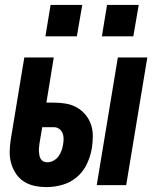

<svg xmlns="http://www.w3.org/2000/svg" viewBox="-20 -754 640 782"><path d="M374 0 460 -520H580L494 0ZM170 8Q145 8 121 3Q97 -2 77.5 -14.5Q58 -27 45 -46.5Q32 -66 25.5 -89Q19 -112 19.5 -137Q20 -162 24 -187L79 -520H199L169 -336H199Q224 -336 248 -332Q272 -328 292.5 -316.5Q313 -305 328 -287Q343 -269 350.5 -247Q358 -225 358 -200Q358 -175 354 -150Q349 -119 334.5 -87.5Q320 -56 294 -33.5Q268 -11 235 -1.5Q202 8 170 8ZM172 -93Q185 -93 197.5 -99.5Q210 -106 218 -117Q226 -128 230.5 -140.5Q235 -153 237 -166Q239 -178 239 -190Q239 -202 234.5 -212.5Q230 -223 220.5 -229.5Q211 -236 199 -236H152L141 -171Q140 -162 139 -154Q138 -146 138.5 -137.5Q139 -129 140.5 -121Q142 -113 146 -106.5Q150 -100 157 -96.5Q164 -93 172 -93ZM523 -606H395L416 -734H545ZM165 -606 186 -734H315L293 -606Z"/></svg>

Font: Iosevka SS04 Extended
Style: Bold Italic
Weight: 700
Width: 7
Italic angle: -9°
Monospace: yes
Designer: Belleve Invis
Foundry: Belleve Invis
Version: Version 19.0.0; ttfautohint (v1.8.4)